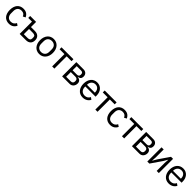

<svg xmlns="http://www.w3.org/2000/svg" viewBox="710 -2720 4924 4924"><g transform="rotate(45 3171.5 -258.0)"><path d="M277 12Q223 12 180 -7Q137 -26 107.5 -61Q78 -96 62.5 -146Q47 -196 47 -258Q47 -320 62.5 -370Q78 -420 107.5 -455Q137 -490 180 -509Q223 -528 277 -528Q354 -528 400.5 -494.5Q447 -461 470 -407L403 -373Q389 -413 357 -435Q325 -457 277 -457Q241 -457 214 -445.5Q187 -434 169 -413.5Q151 -393 142 -364.5Q133 -336 133 -302V-214Q133 -146 169.5 -102.5Q206 -59 277 -59Q374 -59 417 -149L475 -110Q450 -54 400.5 -21Q351 12 277 12Z M662 -446H527V-516H742V-329H889Q967 -329 1013 -285Q1059 -241 1059 -165Q1059 -87 1014 -43.5Q969 0 890 0H662ZM878 -70Q923 -70 948 -87Q973 -104 973 -144V-186Q973 -226 948 -242.5Q923 -259 878 -259H742V-70Z M1377 12Q1325 12 1282 -7Q1239 -26 1208.5 -61.5Q1178 -97 1161 -146.5Q1144 -196 1144 -258Q1144 -319 1161 -369Q1178 -419 1208.5 -454.5Q1239 -490 1282 -509Q1325 -528 1377 -528Q1429 -528 1471.5 -509Q1514 -490 1545 -454.5Q1576 -419 1593 -369Q1610 -319 1610 -258Q1610 -196 1593 -146.5Q1576 -97 1545 -61.5Q1514 -26 1471.5 -7Q1429 12 1377 12ZM1377 -59Q1442 -59 1483 -99Q1524 -139 1524 -221V-295Q1524 -377 1483 -417Q1442 -457 1377 -457Q1312 -457 1271 -417Q1230 -377 1230 -295V-221Q1230 -139 1271 -99Q1312 -59 1377 -59Z M1840 -446H1664V-516H2096V-446H1920V0H1840Z M2201 -516H2461Q2524 -516 2560 -480.5Q2596 -445 2596 -385Q2596 -288 2495 -276V-272Q2555 -267 2584.5 -234.5Q2614 -202 2614 -154Q2614 -123 2604.5 -95Q2595 -67 2577 -46Q2559 -25 2533 -12.5Q2507 0 2474 0H2201ZM2450 -66Q2486 -66 2507 -85Q2528 -104 2528 -139V-162Q2528 -197 2507 -216Q2486 -235 2450 -235H2281V-66ZM2440 -300Q2473 -300 2491.5 -316.5Q2510 -333 2510 -364V-386Q2510 -417 2491.5 -433.5Q2473 -450 2440 -450H2281V-300Z M2953 12Q2900 12 2857.5 -7Q2815 -26 2784.5 -61.5Q2754 -97 2737.5 -146.5Q2721 -196 2721 -258Q2721 -319 2737.5 -369Q2754 -419 2784.5 -454.5Q2815 -490 2857.5 -509Q2900 -528 2953 -528Q3005 -528 3046 -509Q3087 -490 3116 -456.5Q3145 -423 3160.5 -377Q3176 -331 3176 -276V-238H2805V-214Q2805 -181 2815.5 -152.5Q2826 -124 2845.5 -103Q2865 -82 2893.5 -70Q2922 -58 2958 -58Q3007 -58 3043.5 -81Q3080 -104 3100 -147L3157 -106Q3132 -53 3079 -20.5Q3026 12 2953 12ZM2953 -461Q2920 -461 2893 -449.5Q2866 -438 2846.5 -417Q2827 -396 2816 -367.5Q2805 -339 2805 -305V-298H3090V-309Q3090 -378 3052.5 -419.5Q3015 -461 2953 -461Z M3406 -446H3230V-516H3662V-446H3486V0H3406Z M3946 12Q3892 12 3849 -7Q3806 -26 3776.5 -61Q3747 -96 3731.5 -146Q3716 -196 3716 -258Q3716 -320 3731.5 -370Q3747 -420 3776.5 -455Q3806 -490 3849 -509Q3892 -528 3946 -528Q4023 -528 4069.5 -494.5Q4116 -461 4139 -407L4072 -373Q4058 -413 4026 -435Q3994 -457 3946 -457Q3910 -457 3883 -445.5Q3856 -434 3838 -413.5Q3820 -393 3811 -364.5Q3802 -336 3802 -302V-214Q3802 -146 3838.5 -102.5Q3875 -59 3946 -59Q4043 -59 4086 -149L4144 -110Q4119 -54 4069.5 -21Q4020 12 3946 12Z M4372 -446H4196V-516H4628V-446H4452V0H4372Z M4733 -516H4993Q5056 -516 5092 -480.5Q5128 -445 5128 -385Q5128 -288 5027 -276V-272Q5087 -267 5116.5 -234.5Q5146 -202 5146 -154Q5146 -123 5136.5 -95Q5127 -67 5109 -46Q5091 -25 5065 -12.5Q5039 0 5006 0H4733ZM4982 -66Q5018 -66 5039 -85Q5060 -104 5060 -139V-162Q5060 -197 5039 -216Q5018 -235 4982 -235H4813V-66ZM4972 -300Q5005 -300 5023.5 -316.5Q5042 -333 5042 -364V-386Q5042 -417 5023.5 -433.5Q5005 -450 4972 -450H4813V-300Z M5291 -516H5369V-230L5361 -106H5365L5429 -216L5635 -516H5709V0H5631V-286L5639 -410H5635L5571 -300L5365 0H5291Z M6073 12Q6020 12 5977.5 -7Q5935 -26 5904.5 -61.5Q5874 -97 5857.5 -146.5Q5841 -196 5841 -258Q5841 -319 5857.5 -369Q5874 -419 5904.5 -454.5Q5935 -490 5977.5 -509Q6020 -528 6073 -528Q6125 -528 6166 -509Q6207 -490 6236 -456.5Q6265 -423 6280.5 -377Q6296 -331 6296 -276V-238H5925V-214Q5925 -181 5935.5 -152.5Q5946 -124 5965.5 -103Q5985 -82 6013.5 -70Q6042 -58 6078 -58Q6127 -58 6163.5 -81Q6200 -104 6220 -147L6277 -106Q6252 -53 6199 -20.5Q6146 12 6073 12ZM6073 -461Q6040 -461 6013 -449.5Q5986 -438 5966.5 -417Q5947 -396 5936 -367.5Q5925 -339 5925 -305V-298H6210V-309Q6210 -378 6172.5 -419.5Q6135 -461 6073 -461Z"/></g></svg>

Font: IBM Plex Sans
Style: Regular
Weight: 400
Designer: Mike Abbink, Paul van der Laan, Pieter van Rosmalen
Foundry: Bold Monday
Version: Version 3.005